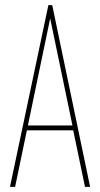

<svg xmlns="http://www.w3.org/2000/svg" viewBox="-20 -730 391 750"><path d="M19 0 169 -710H184L332 0H312L266 -221H85L39 0ZM89 -240H263L176 -658Z"/></svg>

Font: Georama Condensed Thin
Style: Regular
Weight: 100
Width: 3
Designer: Jean-Baptiste Levee
Foundry: Production Type
Version: Version 1.000